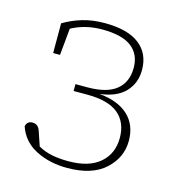

<svg xmlns="http://www.w3.org/2000/svg" viewBox="-83 -565 596 649"><g transform="rotate(15 215.5 -240.0)"><path d="M208 13Q147 13 99 -11.5Q51 -36 34 -86Q38 -105 57 -105Q77 -105 84 -83L101 -33Q124 -20 150 -15Q176 -10 207 -10Q279 -10 317 -43Q355 -76 355 -131Q355 -185 320 -214.5Q285 -244 211 -244H163V-268H205Q273 -268 306 -295Q339 -322 339 -372Q339 -419 306 -444.5Q273 -470 203 -470Q144 -470 96 -444L87 -350H63V-454Q93 -472 128 -482.5Q163 -493 206 -493Q286 -493 327 -461.5Q368 -430 368 -372Q368 -326 338.5 -295Q309 -264 250 -257Q316 -251 351.5 -218Q387 -185 387 -129Q387 -71 341.5 -29Q296 13 208 13Z"/></g></svg>

Font: Source Serif 4 SmText ExtraLight
Style: Regular
Weight: 200
Designer: Frank Grießhammer
Foundry: Adobe
Version: Version 4.005;hotconv 1.1.0;makeotfexe 2.6.0